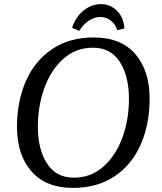

<svg xmlns="http://www.w3.org/2000/svg" viewBox="-20 -903 790 938"><path d="M63 -283Q63 -408 106.5 -507Q150 -606 234.5 -663Q319 -720 438 -720Q571 -720 641 -639Q711 -558 711 -421Q711 -296 667.5 -197Q624 -98 539.5 -41.5Q455 15 336 15Q204 15 133.5 -66Q63 -147 63 -283ZM610 -420Q610 -531 565.5 -600.5Q521 -670 434 -670Q351 -670 290 -616Q229 -562 197 -473.5Q165 -385 165 -284Q165 -174 209.5 -104.5Q254 -35 341 -35Q424 -35 485 -89Q546 -143 578 -231Q610 -319 610 -420ZM473 -883Q517 -883 550 -852Q583 -821 588 -764L553 -756Q542 -787 520 -803.5Q498 -820 470 -820Q442 -820 414.5 -802.5Q387 -785 367 -752L332 -767Q351 -823 390 -853Q429 -883 473 -883Z"/></svg>

Font: Andada Pro
Style: Italic
Weight: 400
Italic angle: -7°
Designer: Carolina Giovagnoli
Foundry: Huerta Tipografica
Version: Version 3.005; ttfautohint (v1.8.4)